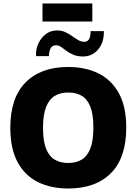

<svg xmlns="http://www.w3.org/2000/svg" viewBox="-20 -1064 780 1098"><path d="M370 14Q271 14 196.5 -23Q122 -60 80.5 -137Q39 -214 39 -333Q39 -505 126.5 -593Q214 -681 370 -681Q469 -681 543.5 -644Q618 -607 660 -530.5Q702 -454 702 -334Q702 -162 614.5 -74Q527 14 370 14ZM370 -132Q415 -132 447 -151Q479 -170 496.5 -214.5Q514 -259 514 -335Q514 -410 496.5 -454Q479 -498 447 -516.5Q415 -535 370 -535Q325 -535 293 -515.5Q261 -496 243.5 -452Q226 -408 226 -332Q226 -257 243.5 -213.5Q261 -170 293 -151Q325 -132 370 -132ZM260 -743H186Q184 -782 199.5 -815.5Q215 -849 242.5 -869.5Q270 -890 307 -890Q333 -890 354 -880Q375 -870 392.5 -857.5Q410 -845 427 -835Q444 -825 462 -825Q480 -825 489 -839.5Q498 -854 498 -886H574Q575 -840 558.5 -807.5Q542 -775 515 -758Q488 -741 456 -741Q422 -741 399 -751Q376 -761 359.5 -773.5Q343 -786 329.5 -795.5Q316 -805 300 -805Q277 -805 268 -784.5Q259 -764 260 -743ZM223 -941V-1044H508V-941Z"/></svg>

Font: Maven Pro ExtraBold
Style: Regular
Weight: 800
Designer: Joe Prince
Foundry: Joe Prince
Version: Version 2.100